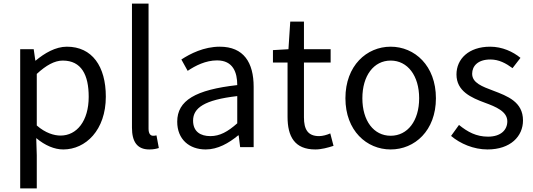

<svg xmlns="http://www.w3.org/2000/svg" viewBox="-20 -816 2958 1065"><path d="M92 229H184V45L181 -50C230 -9 282 13 331 13C455 13 567 -94 567 -280C567 -448 491 -557 351 -557C288 -557 227 -521 178 -480H176L167 -543H92ZM316 -64C280 -64 232 -78 184 -120V-406C236 -454 283 -480 328 -480C432 -480 472 -400 472 -279C472 -145 406 -64 316 -64Z M808 13C833 13 848 9 861 5L848 -65C838 -63 834 -63 829 -63C815 -63 804 -74 804 -102V-796H712V-108C712 -31 740 13 808 13Z M1121 13C1188 13 1249 -22 1301 -65H1304L1312 0H1387V-334C1387 -469 1332 -557 1199 -557C1111 -557 1035 -518 986 -486L1021 -423C1064 -452 1121 -481 1184 -481C1273 -481 1296 -414 1296 -344C1065 -318 963 -259 963 -141C963 -43 1030 13 1121 13ZM1147 -61C1093 -61 1051 -85 1051 -147C1051 -217 1113 -262 1296 -283V-132C1243 -85 1199 -61 1147 -61Z M1729 13C1763 13 1799 3 1830 -7L1812 -76C1794 -68 1770 -61 1750 -61C1687 -61 1666 -99 1666 -165V-469H1814V-543H1666V-696H1590L1580 -543L1494 -538V-469H1575V-168C1575 -59 1614 13 1729 13Z M2147 13C2280 13 2398 -91 2398 -271C2398 -452 2280 -557 2147 -557C2014 -557 1896 -452 1896 -271C1896 -91 2014 13 2147 13ZM2147 -63C2053 -63 1990 -146 1990 -271C1990 -396 2053 -480 2147 -480C2241 -480 2305 -396 2305 -271C2305 -146 2241 -63 2147 -63Z M2684 13C2812 13 2881 -60 2881 -148C2881 -251 2795 -283 2716 -313C2655 -336 2599 -356 2599 -407C2599 -450 2631 -486 2700 -486C2748 -486 2786 -465 2823 -438L2867 -495C2826 -529 2766 -557 2699 -557C2580 -557 2512 -489 2512 -403C2512 -310 2594 -274 2670 -246C2730 -224 2794 -198 2794 -143C2794 -96 2759 -58 2687 -58C2622 -58 2574 -84 2526 -123L2482 -62C2533 -19 2607 13 2684 13Z"/></svg>

Font: Noto Sans CJK JP
Style: Regular
Weight: 400
Designer: Ryoko NISHIZUKA 西塚涼子 (kana, bopomofo & ideographs); Paul D. Hunt (Latin, Greek & Cyrillic); Sandoll Communications 산돌커뮤니
Foundry: Adobe
Version: Version 2.004;hotconv 1.0.118;makeotfexe 2.5.65603